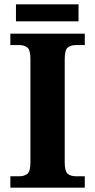

<svg xmlns="http://www.w3.org/2000/svg" viewBox="-20 -870 441 890"><path d="M28 0V-53H70Q92 -53 106.5 -64Q121 -75 121 -118V-596Q121 -639 106.5 -650Q92 -661 70 -661H28V-714H373V-661H331Q309 -661 294.5 -650Q280 -639 280 -596V-118Q280 -75 294.5 -64Q309 -53 331 -53H373V0ZM54 -771V-850H344V-771Z"/></svg>

Font: Noto Serif Tamil
Style: Bold Italic
Weight: 700
Italic angle: -12°
Designer: Indian Type Foundry, Tom Grace, and the Monotype Design Team
Foundry: Monotype Imaging Inc.
Version: Version 2.003; ttfautohint (v1.8.4.7-5d5b)